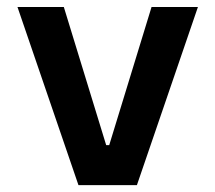

<svg xmlns="http://www.w3.org/2000/svg" viewBox="-20 -538 626 558"><path d="M208 0 30.8 -517.6H165.5L288.6 -116.2H297.4L420.4 -517.6H555.2L377.9 0Z"/></svg>

Font: Cascadia Mono
Style: Regular
Weight: 400
Monospace: yes
Designer: Aaron Bell
Foundry: Saja Typeworks
Version: Version 2102.003